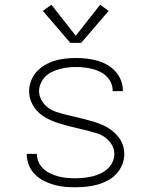

<svg xmlns="http://www.w3.org/2000/svg" viewBox="-20 -783 640 811"><path d="M299 8Q276 8 253 6Q230 4 207.5 -2.5Q185 -9 164.5 -19.5Q144 -30 127.5 -46.5Q111 -63 102 -85Q93 -107 93 -130Q93 -131 93 -131.5Q93 -132 93 -133H136Q136 -132 136 -132Q136 -132 136 -131Q136 -113 144 -96.5Q152 -80 165 -68.5Q178 -57 194.5 -49.5Q211 -42 228 -37.5Q245 -33 263 -31.5Q281 -30 299 -30Q317 -30 335 -32Q353 -34 370 -38Q387 -42 403.5 -49.5Q420 -57 433.5 -69Q447 -81 455 -98Q463 -115 463 -132Q463 -153 452.5 -171Q442 -189 425.5 -201.5Q409 -214 389.5 -220Q370 -226 350.5 -231Q331 -236 311 -240.5Q291 -245 271.5 -250Q252 -255 232.5 -261Q213 -267 194.5 -275Q176 -283 159 -295Q142 -307 129.5 -323Q117 -339 110 -358Q103 -377 103 -398Q103 -420 111.5 -442Q120 -464 135 -480.5Q150 -497 170 -508.5Q190 -520 211.5 -526.5Q233 -533 255.5 -535.5Q278 -538 301 -538Q324 -538 346 -535.5Q368 -533 390 -527Q412 -521 431.5 -510Q451 -499 466.5 -482.5Q482 -466 490.5 -444.5Q499 -423 499 -401Q499 -400 499 -399.5Q499 -399 499 -398H456Q456 -399 456 -399Q456 -399 456 -400Q456 -417 449 -433Q442 -449 429.5 -461Q417 -473 401.5 -480.5Q386 -488 369.5 -492Q353 -496 335.5 -498Q318 -500 301 -500Q284 -500 266.5 -498Q249 -496 232.5 -491.5Q216 -487 200 -479.5Q184 -472 172 -460Q160 -448 152.5 -431.5Q145 -415 145 -398Q145 -378 155.5 -359.5Q166 -341 182 -329Q198 -317 217.5 -310.5Q237 -304 257 -299Q277 -294 296.5 -289.5Q316 -285 336 -280Q356 -275 375.5 -269Q395 -263 413.5 -255Q432 -247 448.5 -235Q465 -223 478 -207.5Q491 -192 498 -172.5Q505 -153 505 -133Q505 -109 496 -87Q487 -65 471 -48Q455 -31 434 -20Q413 -9 391 -3Q369 3 345.5 5.5Q322 8 299 8ZM277 -602 161 -737 197 -763 300 -632 403 -763 439 -737 323 -602Z"/></svg>

Font: Iosevka Curly XLtEx
Style: Regular
Weight: 200
Width: 7
Monospace: yes
Designer: Belleve Invis
Foundry: Belleve Invis
Version: Version 11.1.0; ttfautohint (v1.8.3)